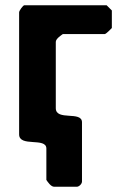

<svg xmlns="http://www.w3.org/2000/svg" viewBox="-20 -540 458 733"><path d="M187 173H273C282 173 293 162 293 153V-73C293 -118 193 -77 193 -127V-380C193 -392 213 -405 220 -410H380C385 -410 405 -431 407 -433V-500L387 -520H73C68 -520 53 -499 53 -493V-27C53 23 157 -17 157 27V147C162 154 174 173 187 173Z"/></svg>

Font: Asimov Print
Style: C
Weight: 500
Designer: Google
Version: Version 2.000980: 2014